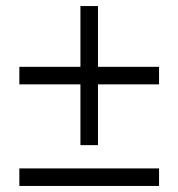

<svg xmlns="http://www.w3.org/2000/svg" viewBox="-20 -615 590 635"><path d="M304 -394H506V-336H304V-135H246V-336H44V-394H246V-595H304ZM44 0V-58H506V0Z"/></svg>

Font: EauTestText Medium
Style: Regular
Weight: 500
Designer: Christian Thalmann (Catharsis Fonts)
Version: Version 0.001;PS 000.001;hotconv 1.0.88;makeotf.lib2.5.64775